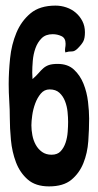

<svg xmlns="http://www.w3.org/2000/svg" viewBox="-20 -622 348 685"><path d="M178 -602Q198 -602 217 -595.5Q236 -589 250.5 -576.5Q265 -564 274 -546.5Q283 -529 283 -507Q283 -486 277.5 -475Q272 -464 257 -449Q246 -438 236 -438.5Q226 -439 213 -435Q211 -443 212.5 -450.5Q214 -458 214 -466Q214 -486 199.5 -493Q185 -500 168 -500Q143 -500 128.5 -485.5Q114 -471 106.5 -450Q99 -429 97 -405.5Q95 -382 95 -363L96 -340Q109 -351 117.5 -361Q126 -371 134.5 -378.5Q143 -386 154.5 -390Q166 -394 186 -394Q222 -394 244 -373.5Q266 -353 278 -323Q290 -293 294 -259Q298 -225 298 -199Q298 -161 295 -118.5Q292 -76 277.5 -40Q263 -4 234.5 19.5Q206 43 155 43Q107 43 79 18.5Q51 -6 37 -43Q23 -80 19 -122.5Q15 -165 15 -201Q15 -231 13 -261.5Q11 -292 11 -322Q11 -365 16 -414Q21 -463 38.5 -505Q56 -547 89 -574.5Q122 -602 178 -602ZM92 -175Q92 -158 95.5 -139.5Q99 -121 107.5 -105.5Q116 -90 130 -80Q144 -70 164 -70Q185 -70 196.5 -82.5Q208 -95 214 -113Q220 -131 221.5 -151.5Q223 -172 223 -187Q223 -203 221 -223Q219 -243 212 -261Q205 -279 192 -291Q179 -303 157 -303Q138 -303 125.5 -288Q113 -273 105.5 -252.5Q98 -232 95 -210.5Q92 -189 92 -175Z"/></svg>

Font: Fette Mikado
Style: Regular
Weight: 400
Designer: Peter Wiegel
Foundry: Peter Wiegel
Version: Version 1.000